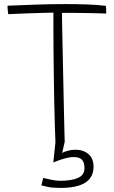

<svg xmlns="http://www.w3.org/2000/svg" viewBox="-20 -691 560 942"><path d="M277.5 231Q238.5 231 214.5 226Q190.5 221 183 218.5L192 182Q206.5 185.5 231.2 190.8Q256 196 275 196Q330.5 196 362.5 182Q394.5 168 394.5 133.5Q394.5 107.5 382.8 93.5Q371 79.5 340 79.5Q325.5 79.5 306.2 84.2Q287 89 269.5 95.2Q252 101.5 241.5 106L252 7L297.5 4.5L285 59.5Q291.5 54.5 311.2 49Q331 43.5 349 43.5Q388.5 43.5 413.8 64.8Q439 86 439 127.5Q439 162.5 420.5 185.5Q402 208.5 366 219.8Q330 231 277.5 231ZM20.5 -621.5Q20 -626 19.2 -631.2Q18.5 -636.5 18 -641.8Q17.5 -647 17.2 -652.5Q17 -658 17 -663Q75 -665.5 150.5 -668.2Q226 -671 302.5 -671Q356 -671 406.5 -669.2Q457 -667.5 499 -662.5Q500.5 -655.5 500.8 -644.5Q501 -633.5 501 -624.5Q489.5 -625 463.8 -625.8Q438 -626.5 406 -627Q374 -627.5 341.5 -627.8Q309 -628 284 -628Q284 -609.5 284.8 -568.8Q285.5 -528 286.8 -473.2Q288 -418.5 289.2 -357.5Q290.5 -296.5 291.8 -236.5Q293 -176.5 294.2 -125.5Q295.5 -74.5 296.2 -40Q297 -5.5 297.5 4.5Q293.5 5 284.2 5.8Q275 6.5 265.8 6.8Q256.5 7 252 7Q250.5 -23.5 249 -75Q247.5 -126.5 246.2 -189.8Q245 -253 244 -320Q243 -387 242.5 -449Q242 -511 242 -559Q242 -580.5 242 -598.2Q242 -616 242 -629Q220 -628.5 189.2 -627.8Q158.5 -627 126.2 -625.8Q94 -624.5 66 -623.5Q38 -622.5 20.5 -621.5Z"/></svg>

Font: Grandstander Thin Thin
Style: Regular
Weight: 250
Version: Version 1.200